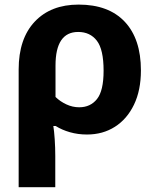

<svg xmlns="http://www.w3.org/2000/svg" viewBox="-20 -564 671 819"><path d="M215.8 234.4H59.6V-267.6Q59.6 -398.9 128.2 -471.7Q196.8 -544.4 315.4 -544.4Q443.4 -544.4 512.2 -471.2Q581.1 -397.9 581.1 -263.7Q581.1 -178.7 551.5 -117.4Q522 -56.2 470.2 -23.2Q418.5 9.8 351.1 9.8Q312.5 9.8 278.3 0Q244.1 -9.8 217.8 -26.4H207.5Q210.9 -6.3 213.4 30Q215.8 66.4 215.8 101.6ZM317.9 -106.4Q365.7 -106.4 393.8 -141.6Q421.9 -176.8 421.9 -262.2Q421.9 -353 393.1 -390.4Q364.3 -427.7 313.5 -427.7Q216.8 -427.7 216.8 -284.2V-150.4Q236.8 -130.9 263.2 -118.7Q289.6 -106.4 317.9 -106.4Z"/></svg>

Font: Lunasima
Style: Bold
Weight: 700
Designer: The DocRepair Project, Monotype Design Team
Foundry: Google
Version: Version 2.009